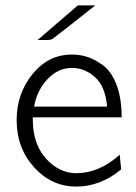

<svg xmlns="http://www.w3.org/2000/svg" viewBox="-20 -687 507 715"><path d="M42 -240.2Q42 -338.4 101.1 -411.1Q160.2 -483.9 248 -483.9Q278.8 -483.9 307.4 -474.4Q335.9 -464.8 366 -441.9Q396 -418.9 414.6 -369.4Q433.1 -319.8 433.1 -250H102.1V-242.2Q102.1 -151.4 151.1 -96.7Q200.2 -42 264.2 -42Q349.1 -42 425.8 -110.8L431.2 -56.2Q354 7.8 264.2 7.8Q172.4 7.8 107.2 -63.7Q42 -135.3 42 -240.2ZM106.9 -290H378.9Q372.1 -366.2 333.5 -400.1Q294.9 -434.1 248 -434.1Q197.3 -434.1 157.7 -393.1Q118.2 -352.1 106.9 -290ZM120.1 -538.1 270 -667H335Q183.1 -546.9 175.3 -542Q168.5 -538.1 158.2 -538.1Z"/></svg>

Font: CMU Bright
Style: Roman
Weight: 500
Version: Version 0.7.0